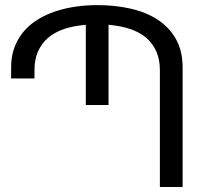

<svg xmlns="http://www.w3.org/2000/svg" viewBox="-20 -747 823 767"><path d="M117.7 -466.3V-433.6H24.4V-477.1Q24.4 -522 37.8 -557.9Q51.3 -593.8 75 -621.6Q98.6 -649.4 131.1 -669.2Q163.6 -689 201.7 -701.7Q239.7 -714.4 282.2 -720.5Q324.7 -726.6 368.2 -726.6Q438 -726.6 500 -712.9Q562 -699.2 608.6 -669.2Q655.3 -639.2 682.4 -591.8Q709.5 -544.4 709.5 -477.1V0H618.7V-466.3Q618.7 -509.8 604.2 -542Q589.8 -574.2 563.2 -596.7Q536.6 -619.1 498.5 -631.6Q460.4 -644 413.6 -647.9V-327.6H322.8V-647.9Q275.4 -644 237.5 -631.6Q199.7 -619.1 173.1 -596.7Q146.5 -574.2 132.1 -542Q117.7 -509.8 117.7 -466.3Z"/></svg>

Font: Arian AMU
Style: Regular
Weight: 400
Designer: Ruben Hakobyan (Tarumian)
Foundry: Ruben Hakobyan (Tarumian)
Version: Version 4.003